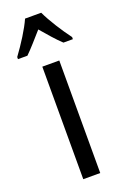

<svg xmlns="http://www.w3.org/2000/svg" viewBox="-175 -813 559 861"><g transform="rotate(-20 105.0 -383.0)"><path d="M143 -766H66C47 -723 10 -665 -26 -616V-606H19C43 -629 74 -665 105 -700C135 -665 163 -632 191 -606H236V-616C203 -660 164 -721 143 -766ZM146 0V-537H65V0Z"/></g></svg>

Font: Noto Sans Sinhala UI ExtraCondensed
Style: Regular
Weight: 400
Width: 2
Designer: Jelle Bosma - Monotype Design Team
Foundry: Monotype Imaging Inc.
Version: Version 2.006